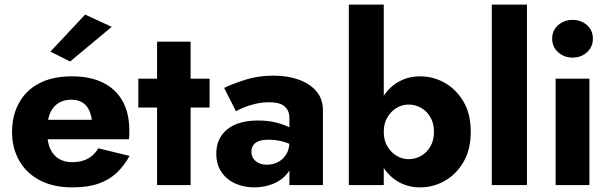

<svg xmlns="http://www.w3.org/2000/svg" viewBox="-20 -800 2633 830"><path d="M117 -198H537Q539 -210 539 -220.5Q539 -231 539 -237Q539 -310 510.5 -362Q482 -414 426.5 -442Q371 -470 291 -470Q216 -470 162.5 -446Q109 -422 77.5 -379Q46 -336 36 -279Q34 -267 33 -255Q32 -243 32 -230Q32 -161 62.5 -106.5Q93 -52 151.5 -21Q210 10 293 10Q360 10 406.5 -6.5Q453 -23 485 -53.5Q517 -84 540 -126L405 -159Q394 -140 378 -126.5Q362 -113 340.5 -106Q319 -99 291 -99Q261 -99 237 -112Q213 -125 198.5 -154Q184 -183 184 -230L186 -254Q186 -291 199 -316.5Q212 -342 234.5 -355.5Q257 -369 288 -369Q315 -369 333.5 -358.5Q352 -348 362.5 -329Q373 -310 377 -282H117ZM463 -684 348 -737 198 -577 283 -534Z M578 -460V-335H886V-460ZM659 -620V0H804V-620Z M1067 -144Q1067 -161 1075 -172.5Q1083 -184 1099 -190Q1115 -196 1142 -196Q1177 -196 1208.5 -186.5Q1240 -177 1264 -159V-226Q1252 -239 1228 -251Q1204 -263 1170.5 -271Q1137 -279 1095 -279Q1009 -279 962 -240.5Q915 -202 915 -136Q915 -89 937.5 -56Q960 -23 997.5 -6.5Q1035 10 1079 10Q1123 10 1161 -5.5Q1199 -21 1223 -51.5Q1247 -82 1247 -126L1231 -186Q1231 -154 1217 -132Q1203 -110 1181 -99Q1159 -88 1133 -88Q1115 -88 1100 -94.5Q1085 -101 1076 -113.5Q1067 -126 1067 -144ZM1000 -319Q1010 -325 1032 -334.5Q1054 -344 1083.5 -351Q1113 -358 1144 -358Q1165 -358 1181.5 -354Q1198 -350 1209 -341Q1220 -332 1225.5 -319.5Q1231 -307 1231 -290V0H1376V-324Q1376 -372 1348 -405Q1320 -438 1272 -455.5Q1224 -473 1163 -473Q1098 -473 1043 -456Q988 -439 949 -420Z M1639 -780H1488V0H1639ZM2015 -230Q2015 -308 1983.5 -361Q1952 -414 1902.5 -442Q1853 -470 1796 -470Q1739 -470 1694 -441Q1649 -412 1623 -358.5Q1597 -305 1597 -230Q1597 -156 1623 -102Q1649 -48 1694 -19Q1739 10 1796 10Q1853 10 1902.5 -18Q1952 -46 1983.5 -99.5Q2015 -153 2015 -230ZM1856 -230Q1856 -194 1841 -167.5Q1826 -141 1801 -126.5Q1776 -112 1746 -112Q1720 -112 1695.5 -126Q1671 -140 1655 -166.5Q1639 -193 1639 -230Q1639 -267 1655 -293.5Q1671 -320 1695.5 -334Q1720 -348 1746 -348Q1776 -348 1801 -333.5Q1826 -319 1841 -292.5Q1856 -266 1856 -230Z M2106 -780V0H2258V-780Z M2367 -633Q2367 -597 2393 -574Q2419 -551 2455 -551Q2492 -551 2517.5 -574Q2543 -597 2543 -633Q2543 -669 2517.5 -691.5Q2492 -714 2455 -714Q2419 -714 2393 -691.5Q2367 -669 2367 -633ZM2382 -460V0H2528V-460Z"/></svg>

Font: Glinicke Jost Bold
Style: Bold
Weight: 700
Version: Version 3.710